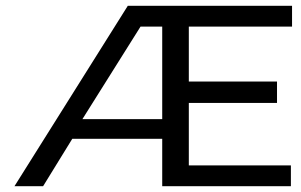

<svg xmlns="http://www.w3.org/2000/svg" viewBox="-20 -644 1040 664"><path d="M30 0 422 -624H990V-552H633V-362H938V-288H633V-72H986V0H541V-164H230L129 0ZM265 -232H541V-552H466Z"/></svg>

Font: Inconsolata UltraExpanded Thin
Style: Regular
Weight: 100
Width: 9
Monospace: yes
Designer: Raph Levien, Cyreal, Brenton Simpson
Foundry: Raph Levien, Cyreal, Google
Version: Version 3.100; ttfautohint (v1.8.4.7-5d5b)